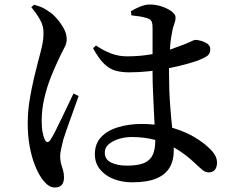

<svg xmlns="http://www.w3.org/2000/svg" viewBox="-20 -786 1040 852"><path d="M393 -572 406 -584Q440 -561 473.5 -548.5Q507 -536 543 -536Q591 -536 632 -542Q645 -544 657 -546Q657 -579 657 -609V-661Q657 -678 654.5 -686Q652 -694 647.5 -698Q643 -702 634 -705Q619 -710 600.5 -713Q582 -716 563 -718L561 -736Q578 -747 601.5 -756.5Q625 -766 644 -766Q672 -766 698.5 -757Q725 -748 742 -735Q759 -722 759 -709Q759 -698 756.5 -689.5Q754 -681 750 -670Q746 -659 743 -639Q739 -621 736 -593Q735 -580 734 -566Q748 -570 759 -575Q803 -590 822 -599.5Q841 -609 847 -609Q869 -608 891 -597.5Q913 -587 913 -568Q913 -548 900.5 -538.5Q888 -529 857 -517Q840 -511 806.5 -501.5Q773 -492 731 -484Q730 -484 730 -484Q730 -473 730 -462Q730 -385 735 -320Q739 -265 744 -219Q746 -219 748 -218Q807 -200 847 -175Q887 -150 910 -127Q926 -112 934.5 -96.5Q943 -81 943 -65Q943 -44 933.5 -32.5Q924 -21 906 -21Q892 -21 879.5 -31Q867 -41 846 -61Q806 -99 763 -125Q757 -129 751 -132Q751 -124 751 -116Q751 -73 732 -41.5Q713 -10 672.5 6.5Q632 23 567 23Q522 23 484.5 8.5Q447 -6 424 -34Q401 -62 401 -102Q401 -149 429.5 -178.5Q458 -208 505.5 -222Q553 -236 609 -236Q639 -236 666 -233Q665 -261 663 -292Q661 -334 659 -378.5Q657 -423 657 -463Q657 -468 657 -472Q650 -471 643 -470Q597 -465 554 -465Q522 -465 495.5 -471.5Q469 -478 444 -501Q419 -524 393 -572ZM119 -754 131 -765Q153 -759 167.5 -752.5Q182 -746 198 -734Q212 -726 230 -706Q248 -686 262 -661.5Q276 -637 276 -612Q276 -593 265.5 -574Q255 -555 237 -516Q222 -485 205 -442Q188 -399 176.5 -349.5Q165 -300 165 -250Q165 -219 169 -199Q173 -179 179 -166Q184 -156 190.5 -155.5Q197 -155 204 -166Q213 -179 226 -205Q239 -231 254 -262Q269 -293 283 -322.5Q297 -352 306 -371L329 -360Q322 -340 312 -312.5Q302 -285 292 -256.5Q282 -228 273.5 -204.5Q265 -181 261 -167Q254 -139 250.5 -122Q247 -105 247 -93Q247 -68 255.5 -44.5Q264 -21 264 1Q264 46 223 46Q206 46 191.5 34.5Q177 23 164 4Q148 -19 134 -55Q120 -91 111.5 -137.5Q103 -184 103 -239Q103 -291 111.5 -342.5Q120 -394 130.5 -438.5Q141 -483 149 -513Q159 -549 166 -579.5Q173 -610 173 -639Q174 -670 157.5 -699Q141 -728 119 -754ZM669 -165Q621 -178 564 -178Q535 -178 507.5 -169.5Q480 -161 462.5 -146Q445 -131 445 -109Q445 -78 473.5 -64.5Q502 -51 542 -51Q595 -51 621.5 -63.5Q648 -76 658.5 -100.5Q669 -125 669 -162Q669 -164 669 -165Z"/></svg>

Font: Early Summer Mincho SemiBold
Style: Regular
Weight: 600
Designer: GuiWonder
Version: Version 1.002